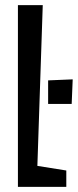

<svg xmlns="http://www.w3.org/2000/svg" viewBox="-20 -730 304 750"><path d="M239 0H50V-710H147L126 -82L239 -64ZM168 -416 264 -420 260 -324H168Z"/></svg>

Font: Bahiana
Style: Regular
Weight: 400
Designer: Pablo Cosgaya & Dani Raskovsky
Foundry: Pablo Cosgaya & Dani Raskovsky
Version: Version 1.005